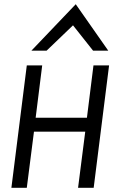

<svg xmlns="http://www.w3.org/2000/svg" viewBox="-20 -890 537 910"><path d="M129 -650H201L326 -770L421 -650H493L339 -870ZM350 0H424L497 -580H423L392 -332H149L180 -580H107L34 0H107L141 -266H384Z"/></svg>

Font: Charger
Style: It
Weight: 400
Designer: Jasper
Foundry: Cannot Into Space Fonts
Version: Version 0.98